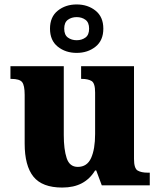

<svg xmlns="http://www.w3.org/2000/svg" viewBox="-20 -834 720 864"><path d="M260 10Q170 10 130.5 -39Q91 -88 91 -188V-407Q91 -450 79.5 -464.5Q68 -479 31 -479H27V-536H267V-226Q267 -162 280 -122.5Q293 -83 330 -83Q372 -83 390 -123Q408 -163 408 -231V-418Q408 -460 392 -469.5Q376 -479 349 -479H345V-536H583V-119Q583 -76 599.5 -66.5Q616 -57 644 -57H654V0H438L413 -67H408Q385 -29 348.5 -9.5Q312 10 260 10ZM325 -596Q275 -596 240 -624Q205 -652 205 -705Q205 -758 240 -786Q275 -814 325 -814Q375 -814 410 -786Q445 -758 445 -705Q445 -652 410 -624Q375 -596 325 -596ZM325 -653Q348 -653 364.5 -665Q381 -677 381 -705Q381 -733 364.5 -745Q348 -757 325 -757Q302 -757 285.5 -745Q269 -733 269 -705Q269 -677 285.5 -665Q302 -653 325 -653Z"/></svg>

Font: Noto Serif Georgian ExtraBold
Style: Regular
Weight: 800
Designer: Monotype Design Team, Akaki Razmadze
Foundry: Google LLC
Version: Version 2.003; ttfautohint (v1.8.4.7-5d5b)